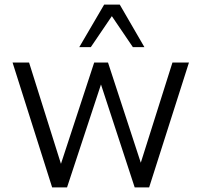

<svg xmlns="http://www.w3.org/2000/svg" viewBox="-20 -809 869 829"><path d="M205.1 0 34.2 -539.1H105.5L243.2 -101.6L386.7 -539.1H446.3L587.9 -106.4L724.6 -539.1H795.9L624 0H561.5L416 -444.3L269.5 0ZM322.3 -605.5 429.7 -789.1H497.1L603.5 -605.5H553.7L462.9 -739.3L372.1 -605.5Z"/></svg>

Font: Min Sans Light
Style: Regular
Weight: 300
Designer: Jinseong-Kim, NotoSansCJK, Nunito
Foundry: Jinseong-Kim
Version: Version 1.400;Glyphs 3.1.2 (3151)